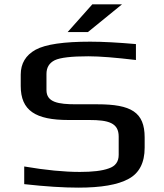

<svg xmlns="http://www.w3.org/2000/svg" viewBox="-20 -850 751 880"><path d="M426 -372H329C247 -372 193 -381 193 -437V-511C193 -540 205 -561 231 -574C256 -586 308 -592 385 -592C438 -592 510 -586 603 -575V-648C522 -655 452 -659 394 -659C272 -659 189 -647 143 -622C98 -597 75 -559 75 -508V-456C75 -343 143 -300 294 -300H389C477 -300 524 -287 524 -224V-140C524 -109 509 -88 478 -78C448 -67 404 -62 346 -62C275 -62 190 -70 91 -87V-6C190 5 272 10 339 10C443 10 520 -3 569 -30C618 -56 643 -104 643 -173V-220C643 -336 581 -372 426 -372ZM539 -830H403L290 -703H383Z"/></svg>

Font: Gamestation Extended
Style: Regular
Weight: 400
Width: 7
Designer: Jonas Hecksher
Foundry: Jonas Hecksher, Playtypeª, e-types AS
Version: Version 1.003